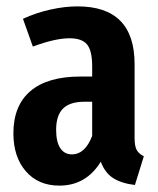

<svg xmlns="http://www.w3.org/2000/svg" viewBox="-20 -566 495 602"><path d="M431 -76 403 14Q361 9 335 -7.5Q309 -24 296 -59Q250 16 166 16Q100 16 61 -29Q22 -74 22 -148Q22 -235 75.5 -280.5Q129 -326 232 -326H269V-358Q269 -407 253 -426.5Q237 -446 198 -446Q153 -446 83 -420L52 -507Q93 -526 138 -536Q183 -546 223 -546Q402 -546 402 -365V-134Q402 -108 408.5 -96Q415 -84 431 -76ZM269 -140V-247H245Q199 -247 177.5 -225.5Q156 -204 156 -159Q156 -121 169 -101.5Q182 -82 205 -82Q247 -82 269 -140Z"/></svg>

Font: Fira Sans Extra Condensed SemiBold
Style: Regular
Weight: 600
Width: 1
Designer: Carrois Corporate & Edenspiekermann AG
Foundry: Carrois Corporate GbR & Edenspiekermann AG
Version: Version 4.203